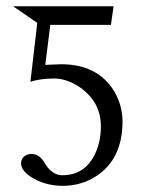

<svg xmlns="http://www.w3.org/2000/svg" viewBox="-20 -587 469 619"><path d="M305.2 -180.2Q305.2 -258.3 237.3 -305.7Q196.3 -333.5 154.8 -334Q106.9 -333.5 78.1 -323.2L100.1 -513.2L22 -566.9H346.2L337.9 -508.8V-506.8H142.1L126 -377.9L176.8 -379.9Q294.4 -379.9 347.7 -293.5Q374.5 -248.5 375 -195.8Q375 -73.2 288.6 -18.1Q241.7 11.7 183.1 12.2Q122.6 12.2 76.2 -19Q48.8 -38.6 47.9 -59.1Q47.9 -82.5 71.3 -89.4Q77.1 -90.8 82 -90.8Q107.4 -89.8 123 -63Q146 -22.9 180.2 -22Q255.4 -22 288.1 -94.2Q305.2 -132.3 305.2 -180.2Z"/></svg>

Font: Linux Biolinum O
Style: Regular
Weight: 400
Designer: Philipp H. Poll
Foundry: Philipp H. Poll
Version: Version 1.0.4